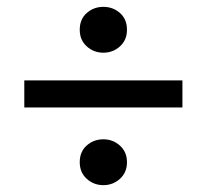

<svg xmlns="http://www.w3.org/2000/svg" viewBox="-20 -607 581 561"><path d="M282 -66Q254 -66 233.5 -84.5Q213 -103 213 -133Q213 -164 233.5 -182Q254 -200 282 -200Q310 -200 330.5 -181.5Q351 -163 351 -133Q351 -103 330.5 -84.5Q310 -66 282 -66ZM282 -453Q254 -453 233.5 -471.5Q213 -490 213 -520Q213 -551 233.5 -569Q254 -587 282 -587Q310 -587 330.5 -569Q351 -551 351 -520Q351 -490 330.5 -471.5Q310 -453 282 -453ZM51 -293V-372H513V-293Z"/></svg>

Font: Source Serif 4 Medium
Style: Italic
Weight: 500
Italic angle: -12°
Designer: Frank Grießhammer
Foundry: Adobe Systems Incorporated
Version: Version 4.004;hotconv 1.0.116;makeotfexe 2.5.65601